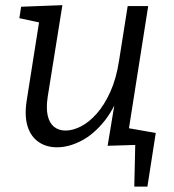

<svg xmlns="http://www.w3.org/2000/svg" viewBox="-20 -551 662 730"><path d="M199.3 9Q157.9 9.7 127.8 -10.5Q97.6 -30.7 85.1 -70Q72.6 -109.4 81.2 -166.7L130.9 -481.5L138.9 -463.5L53.6 -481.9L60.3 -525.4L217.2 -531.4L161.3 -182.5Q154.9 -139.9 161.4 -111.5Q167.9 -83.2 185.5 -68.9Q203.2 -54.6 229.1 -54.6Q256.8 -54.6 287.7 -70.4Q318.7 -86.2 347.8 -119Q376.9 -151.8 399.5 -201.9Q422.2 -252 432.8 -321.3L465.5 -528H543.5L467.9 -48.2L457.2 -63.9L546.5 -44.5L539.8 -1.3L389.2 3.3L421.9 -194.5L446 -231.4Q421 -146.4 379.2 -93.5Q337.3 -40.7 290.2 -16.2Q243 8.4 199.3 9ZM490.6 158.4 494.2 -1.7H432L417.3 -72.6L572.2 -45.5L540.5 158.4Z"/></svg>

Font: Bitter Thin
Style: Italic
Weight: 100
Italic angle: -9°
Designer: Sol Matas, and Bitter project Authors
Foundry: Sol Matas
Version: Version 2.002